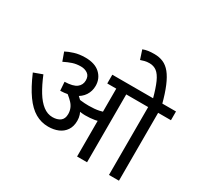

<svg xmlns="http://www.w3.org/2000/svg" viewBox="-182 -1123 1402 1350"><g transform="rotate(30 519.0 -448.0)"><path d="M675 -551V0H594V-551H521V-622H779V-551ZM298 -632Q376 -632 417.5 -593Q459 -554 459 -495Q459 -452 436.5 -417.5Q414 -383 370 -363Q326 -343 260 -341L255 -411Q323 -413 351.5 -435Q380 -457 380 -494Q380 -530 356.5 -546Q333 -562 302 -562Q265 -562 235 -552Q205 -542 171 -525L146 -594Q172 -608 210.5 -620Q249 -632 298 -632ZM470 -218Q470 -172 449 -141Q428 -110 392.5 -95Q357 -80 312 -80Q255 -80 206.5 -108Q158 -136 114.5 -197Q71 -258 29 -356L100 -382Q129 -311 160.5 -259.5Q192 -208 228 -180.5Q264 -153 305 -153Q343 -153 367 -170.5Q391 -188 391 -227Q391 -275 358 -310Q325 -345 278 -374L337 -377L380 -386Q394 -374 411 -357Q428 -340 438 -323L443 -304Q456 -285 463 -264Q470 -243 470 -218ZM486 -350Q534 -350 569 -357.5Q604 -365 651 -382V-310Q608 -291 573.5 -285Q539 -279 498 -279Q483 -279 463 -281.5Q443 -284 425.5 -287.5Q408 -291 400 -294L353 -350L359 -365Q388 -358 420 -354Q452 -350 486 -350ZM934 -551V0H853V-551H764V-622H1038V-551ZM854 -615Q833 -694 812.5 -739.5Q792 -785 767 -804Q742 -823 708 -823Q686 -823 669 -818.5Q652 -814 638 -809L614 -882Q635 -890 656 -893Q677 -896 705 -896Q746 -896 778 -882Q810 -868 836 -836Q862 -804 885 -749.5Q908 -695 929 -615Z"/></g></svg>

Font: Noto Sans Devanagari
Style: Regular
Weight: 400
Designer: Jelle Bosma - Monotype Design Team
Foundry: Monotype Imaging Inc.
Version: Version 2.003